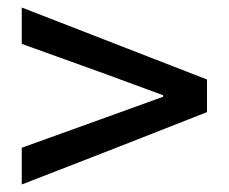

<svg xmlns="http://www.w3.org/2000/svg" viewBox="-20 -629 610 512"><path d="M285 -513 38 -609V-512L263 -431L415 -375V-371L263 -316L38 -235V-137L285 -233L532 -330V-417Z"/></svg>

Font: GenSekiGothic2 TW M
Style: Regular
Weight: 500
Version: Version 2.100;PS 2.1;hotconv 16.6.51;makeotf.lib2.5.65220 DE